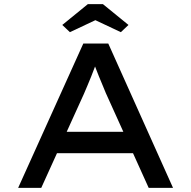

<svg xmlns="http://www.w3.org/2000/svg" viewBox="-20 -911 927 931"><path d="M68 0 384 -700H505L819 0H701L493 -460Q487 -475 478 -496.5Q469 -518 459.5 -541Q450 -564 441.5 -587Q433 -610 427 -628L456 -629Q448 -608 439.5 -585Q431 -562 422 -539.5Q413 -517 404 -496Q395 -475 387 -456L180 0ZM206 -168 248 -272H628L656 -168ZM319 -755 282 -790 406 -891H479L603 -790L566 -755L428 -820H457Z"/></svg>

Font: Lexend Mega
Style: Regular
Weight: 400
Designer: Bonnie Shaver-Troup, Thomas Jockin
Foundry: Lexend
Version: Version 1.007